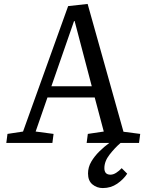

<svg xmlns="http://www.w3.org/2000/svg" viewBox="-20 -726 732 975"><path d="M502 229Q472 229 449.5 210.5Q427 192 427 155Q427 123 443.5 95Q460 67 485 42.5Q510 18 535 0H420L426 -46L507 -58L461 -231H221L161 -58L252 -46L246 0H12L18 -46L97 -58L326 -695L425 -706L607 -57L692 -46L686 0H592Q563 25 536.5 59Q510 93 510 128Q510 161 541 161Q555 161 570 151.5Q585 142 598 128L626 156Q607 185 575 207Q543 229 502 229ZM241 -288H446L359 -619H356Z"/></svg>

Font: Literata 12pt
Style: Italic
Weight: 400
Italic angle: -2°
Designer: Latin by Veronika Burian and Jose Scaglione. Greek by Irene Vlachou. Cyrillic by Vera Evstafieva
Foundry: TypeTogether
Version: Version 3.002